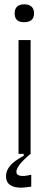

<svg xmlns="http://www.w3.org/2000/svg" viewBox="-20 -714 228 891"><path d="M66 0V-528H122V0ZM92 -611Q70 -611 59 -621Q48 -631 48 -652Q48 -673 59.5 -683.5Q71 -694 92 -694Q114 -694 126 -683.5Q138 -673 138 -652Q138 -631 126 -621Q114 -611 92 -611ZM125 152Q107 155 86.5 156.5Q66 158 48 153.5Q30 149 19 137.5Q8 126 8 104Q8 81 21.5 62.5Q35 44 54 31Q73 18 90 9V-4H122V0Q90 26 73 47.5Q56 69 56 83Q56 93 63 97.5Q70 102 81.5 102.5Q93 103 104.5 101Q116 99 125 97Z"/></svg>

Font: Bricolage Grotesque 24pt Condensed ExtraLight
Style: Regular
Weight: 250
Width: 3
Designer: Mathieu Triay
Foundry: Atelier Triay
Version: Version 1.001;gftools[0.9.33.dev8+g029e19f]